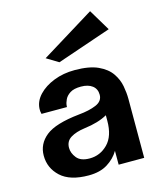

<svg xmlns="http://www.w3.org/2000/svg" viewBox="-116 -854 791 951"><g transform="rotate(-15 279.0 -379.0)"><path d="M221 13Q125 13 77.5 -31Q30 -75 30 -139Q30 -199 79 -238.5Q128 -278 251 -291Q305 -296 340.5 -311Q376 -326 376 -359Q376 -389 354.5 -405.5Q333 -422 296 -422Q260 -422 240.5 -409.5Q221 -397 213 -380Q205 -363 204 -350Q203 -343 204 -342H73Q69 -357 70 -369Q72 -408 102 -439.5Q132 -471 180.5 -490Q229 -509 287 -509Q362 -509 406.5 -488.5Q451 -468 473 -436Q495 -404 501.5 -368.5Q508 -333 508 -303V0H377V-71Q356 -35 317.5 -11Q279 13 221 13ZM247 -67Q301 -67 340 -106.5Q379 -146 379 -225V-253Q333 -227 261 -218Q216 -212 188.5 -195Q161 -178 161 -144Q161 -117 181 -92Q201 -67 247 -67ZM225 -566 164 -603 437 -771 503 -661Z"/></g></svg>

Font: Panamera
Style: Bold
Weight: 700
Designer: Bastien Sozeau
Foundry: NBR — Bastien Sozeau
Version: Version 3.002; ttfautohint (v1.8.4.7-5d5b);gftools[0.9.33]